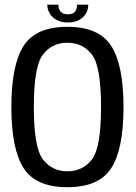

<svg xmlns="http://www.w3.org/2000/svg" viewBox="-20 -795 582 820"><path d="M267.5 4.5Q402.5 4.5 455 -76.8Q507.5 -158 507.5 -337.5Q507.5 -517 455 -598.8Q402.5 -680.5 267.5 -680.5Q133 -680.5 80.8 -599Q28.5 -517.5 28.5 -337.5Q28.5 -158 81 -76.8Q133.5 4.5 267.5 4.5ZM267.5 -63.5Q202.5 -63.5 163.5 -114Q124.5 -164.5 124.5 -337.5Q124.5 -512 163.5 -562.2Q202.5 -612.5 267.5 -612.5Q333.5 -612.5 372.5 -562.2Q411.5 -512 411.5 -337.5Q411.5 -164.5 372.5 -114Q333.5 -63.5 267.5 -63.5ZM269 -699Q298 -699 317.5 -709.5Q337 -720 347 -737.2Q357 -754.5 357 -775H309Q309 -762.5 305.2 -753.2Q301.5 -744 293 -739Q284.5 -734 269 -734Q255.5 -734 247 -739Q238.5 -744 234 -753.2Q229.5 -762.5 229.5 -775H182Q182 -754.5 192.5 -737.2Q203 -720 222.2 -709.5Q241.5 -699 269 -699Z"/></svg>

Font: Anybody SemiCondensed
Style: Regular
Weight: 400
Width: 4
Version: Version 1.113;gftools[0.9.25]